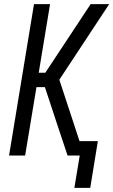

<svg xmlns="http://www.w3.org/2000/svg" viewBox="-20 -755 550 932"><path d="M341 157 367 0H308L255 -159L198 -332H157L102 0H24L145 -735H223L168 -402H200L420 -735H510L268 -368L366 -70H455L418 157Z"/></svg>

Font: Iosevka Algr
Style: Italic
Weight: 400
Italic angle: -9°
Monospace: yes
Designer: Belleve Invis
Foundry: Belleve Invis
Version: Version 26.0.2; ttfautohint (v1.8.3)